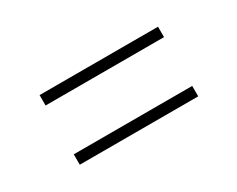

<svg xmlns="http://www.w3.org/2000/svg" viewBox="-45 -635 631 511"><g transform="rotate(-30 271.0 -380.0)"><path d="M89.5 -455V-487H453.5V-455ZM89.5 -273V-305H453.5V-273Z"/></g></svg>

Font: Encode Sans SmExp Th
Style: Regular
Weight: 100
Width: 6
Designer: Multiple Designers
Foundry: Impallari Type
Version: Version 3.002; ttfautohint (v1.8.3) -l 8 -r 50 -G 200 -x 14 